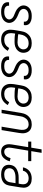

<svg xmlns="http://www.w3.org/2000/svg" viewBox="1288 -2029 749 3365"><g transform="rotate(90 1662.5 -346.5)"><path d="M188 8Q166 8 145 6Q124 4 104.5 -2.5Q85 -9 67.5 -19.5Q50 -30 38 -46Q26 -62 21.5 -82.5Q17 -103 20 -125Q21 -127 21 -128.5Q21 -130 22 -131H81V-128Q77 -107 86.5 -89.5Q96 -72 112 -62.5Q128 -53 147.5 -49.5Q167 -46 188 -46Q207 -46 227.5 -49Q248 -52 267 -61Q286 -70 301.5 -86.5Q317 -103 320 -123Q324 -144 314.5 -163Q305 -182 289.5 -194.5Q274 -207 255.5 -215Q237 -223 217.5 -231Q198 -239 180 -247.5Q162 -256 145.5 -267.5Q129 -279 115 -293.5Q101 -308 91 -325.5Q81 -343 77 -364Q73 -385 77 -406Q80 -425 89.5 -443.5Q99 -462 113.5 -477Q128 -492 146 -502Q164 -512 183 -518Q202 -524 221.5 -526Q241 -528 260 -528Q281 -528 301.5 -526Q322 -524 341 -517.5Q360 -511 377 -500.5Q394 -490 405 -474Q416 -458 420 -438Q424 -418 420 -397Q420 -395 420 -393.5Q420 -392 418 -390H359L360 -394Q363 -413 355 -430Q347 -447 332 -457Q317 -467 298.5 -470.5Q280 -474 260 -474Q241 -474 222 -470.5Q203 -467 185 -458Q167 -449 153.5 -433Q140 -417 137 -398Q133 -376 142 -357Q151 -338 166.5 -325.5Q182 -313 201 -305Q220 -297 238.5 -289.5Q257 -282 275.5 -273Q294 -264 311 -252.5Q328 -241 342 -226.5Q356 -212 365.5 -194.5Q375 -177 379 -156.5Q383 -136 380 -114Q376 -94 366 -75.5Q356 -57 340.5 -42Q325 -27 306 -17Q287 -7 267.5 -1.5Q248 4 227.5 6Q207 8 188 8Z M677 8Q648 8 620.5 2.5Q593 -3 570 -17Q547 -31 531 -53Q515 -75 507.5 -101.5Q500 -128 500.5 -157Q501 -186 505 -215L526 -340Q530 -365 537.5 -389.5Q545 -414 559.5 -436.5Q574 -459 594 -477.5Q614 -496 637.5 -507.5Q661 -519 686.5 -523.5Q712 -528 736 -528Q760 -528 784 -524Q808 -520 828.5 -510.5Q849 -501 865.5 -485.5Q882 -470 891 -449.5Q900 -429 903.5 -405.5Q907 -382 903 -358Q900 -338 890.5 -319Q881 -300 866.5 -284Q852 -268 833.5 -256.5Q815 -245 795.5 -238.5Q776 -232 755.5 -229.5Q735 -227 715 -227Q678 -227 641 -228.5Q604 -230 569 -238L564 -206Q561 -186 560.5 -166Q560 -146 564.5 -127Q569 -108 578.5 -92.5Q588 -77 603.5 -66Q619 -55 638 -50.5Q657 -46 677 -46Q698 -46 719.5 -51Q741 -56 760.5 -67.5Q780 -79 795 -96Q810 -113 822 -133L871 -108Q856 -82 835.5 -59Q815 -36 789.5 -20.5Q764 -5 734.5 1.5Q705 8 677 8ZM725 -279Q744 -279 764 -284Q784 -289 800.5 -300.5Q817 -312 829 -329.5Q841 -347 844 -366Q848 -389 841 -411Q834 -433 818.5 -447.5Q803 -462 781.5 -468Q760 -474 736 -474Q718 -474 699.5 -470Q681 -466 664 -457Q647 -448 632.5 -433.5Q618 -419 608.5 -402.5Q599 -386 593.5 -368Q588 -350 585 -331L578 -293Q595 -288 613.5 -286.5Q632 -285 651 -284Q670 -283 688 -281Q706 -279 725 -279Z M1138 8Q1116 8 1095 6Q1074 4 1054.5 -2.5Q1035 -9 1017.5 -19.5Q1000 -30 988 -46Q976 -62 971.5 -82.5Q967 -103 970 -125Q971 -127 971 -128.5Q971 -130 972 -131H1031V-128Q1027 -107 1036.5 -89.5Q1046 -72 1062 -62.5Q1078 -53 1097.5 -49.5Q1117 -46 1138 -46Q1157 -46 1177.5 -49Q1198 -52 1217 -61Q1236 -70 1251.5 -86.5Q1267 -103 1270 -123Q1274 -144 1264.5 -163Q1255 -182 1239.5 -194.5Q1224 -207 1205.5 -215Q1187 -223 1167.5 -231Q1148 -239 1130 -247.5Q1112 -256 1095.5 -267.5Q1079 -279 1065 -293.5Q1051 -308 1041 -325.5Q1031 -343 1027 -364Q1023 -385 1027 -406Q1030 -425 1039.5 -443.5Q1049 -462 1063.5 -477Q1078 -492 1096 -502Q1114 -512 1133 -518Q1152 -524 1171.5 -526Q1191 -528 1210 -528Q1231 -528 1251.5 -526Q1272 -524 1291 -517.5Q1310 -511 1327 -500.5Q1344 -490 1355 -474Q1366 -458 1370 -438Q1374 -418 1370 -397Q1370 -395 1370 -393.5Q1370 -392 1368 -390H1309L1310 -394Q1313 -413 1305 -430Q1297 -447 1282 -457Q1267 -467 1248.5 -470.5Q1230 -474 1210 -474Q1191 -474 1172 -470.5Q1153 -467 1135 -458Q1117 -449 1103.5 -433Q1090 -417 1087 -398Q1083 -376 1092 -357Q1101 -338 1116.5 -325.5Q1132 -313 1151 -305Q1170 -297 1188.5 -289.5Q1207 -282 1225.5 -273Q1244 -264 1261 -252.5Q1278 -241 1292 -226.5Q1306 -212 1315.5 -194.5Q1325 -177 1329 -156.5Q1333 -136 1330 -114Q1326 -94 1316 -75.5Q1306 -57 1290.5 -42Q1275 -27 1256 -17Q1237 -7 1217.5 -1.5Q1198 4 1177.5 6Q1157 8 1138 8Z M1627 8Q1598 8 1570.5 2.5Q1543 -3 1520 -17Q1497 -31 1481 -53Q1465 -75 1457.5 -101.5Q1450 -128 1450.5 -157Q1451 -186 1455 -215L1476 -340Q1480 -365 1487.5 -389.5Q1495 -414 1509.5 -436.5Q1524 -459 1544 -477.5Q1564 -496 1587.5 -507.5Q1611 -519 1636.5 -523.5Q1662 -528 1686 -528Q1710 -528 1734 -524Q1758 -520 1778.5 -510.5Q1799 -501 1815.5 -485.5Q1832 -470 1841 -449.5Q1850 -429 1853.5 -405.5Q1857 -382 1853 -358Q1850 -338 1840.5 -319Q1831 -300 1816.5 -284Q1802 -268 1783.5 -256.5Q1765 -245 1745.5 -238.5Q1726 -232 1705.5 -229.5Q1685 -227 1665 -227Q1628 -227 1591 -228.5Q1554 -230 1519 -238L1514 -206Q1511 -186 1510.5 -166Q1510 -146 1514.5 -127Q1519 -108 1528.5 -92.5Q1538 -77 1553.5 -66Q1569 -55 1588 -50.5Q1607 -46 1627 -46Q1648 -46 1669.5 -51Q1691 -56 1710.5 -67.5Q1730 -79 1745 -96Q1760 -113 1772 -133L1821 -108Q1806 -82 1785.5 -59Q1765 -36 1739.5 -20.5Q1714 -5 1684.5 1.5Q1655 8 1627 8ZM1675 -279Q1694 -279 1714 -284Q1734 -289 1750.5 -300.5Q1767 -312 1779 -329.5Q1791 -347 1794 -366Q1798 -389 1791 -411Q1784 -433 1768.5 -447.5Q1753 -462 1731.5 -468Q1710 -474 1686 -474Q1668 -474 1649.5 -470Q1631 -466 1614 -457Q1597 -448 1582.5 -433.5Q1568 -419 1558.5 -402.5Q1549 -386 1543.5 -368Q1538 -350 1535 -331L1528 -293Q1545 -288 1563.5 -286.5Q1582 -285 1601 -284Q1620 -283 1638 -281Q1656 -279 1675 -279Z M1903 0 1959 -340Q1963 -364 1970.5 -388Q1978 -412 1990.5 -434Q2003 -456 2022 -474.5Q2041 -493 2063.5 -505.5Q2086 -518 2110.5 -523Q2135 -528 2159 -528Q2187 -528 2213 -521.5Q2239 -515 2259.5 -499.5Q2280 -484 2293 -461.5Q2306 -439 2311.5 -413.5Q2317 -388 2316 -360.5Q2315 -333 2310 -305L2260 0H2200L2252 -314Q2255 -333 2256 -351.5Q2257 -370 2254.5 -388Q2252 -406 2244.5 -422.5Q2237 -439 2224.5 -451Q2212 -463 2194.5 -468.5Q2177 -474 2158 -474Q2141 -474 2123.5 -469.5Q2106 -465 2089.5 -455Q2073 -445 2061 -430.5Q2049 -416 2040 -399.5Q2031 -383 2025.5 -366Q2020 -349 2018 -331L1963 0Z M2641 8Q2618 8 2595.5 2.5Q2573 -3 2556 -16Q2539 -29 2528 -48Q2517 -67 2512 -89Q2507 -111 2507.5 -134.5Q2508 -158 2512 -181L2559 -466H2462V-520H2568L2598 -701H2659L2629 -520H2804V-466H2620L2571 -172Q2569 -158 2568 -143Q2567 -128 2568.5 -114Q2570 -100 2575.5 -87.5Q2581 -75 2590.5 -65Q2600 -55 2613 -50.5Q2626 -46 2641 -46Q2661 -46 2680.5 -55.5Q2700 -65 2714.5 -81.5Q2729 -98 2737.5 -117.5Q2746 -137 2752 -157L2807 -143Q2802 -124 2794.5 -105.5Q2787 -87 2775.5 -69.5Q2764 -52 2749.5 -37Q2735 -22 2717.5 -11.5Q2700 -1 2680 3.5Q2660 8 2641 8Z M3038 8Q3014 8 2991 4.5Q2968 1 2946.5 -7.5Q2925 -16 2908 -30.5Q2891 -45 2881 -65.5Q2871 -86 2869 -109.5Q2867 -133 2871 -157Q2875 -181 2885.5 -203.5Q2896 -226 2915 -243Q2934 -260 2957 -271Q2980 -282 3004 -288.5Q3028 -295 3051.5 -297Q3075 -299 3098 -299H3199L3207 -345Q3210 -362 3210 -378.5Q3210 -395 3205.5 -410.5Q3201 -426 3191.5 -438.5Q3182 -451 3169 -459Q3156 -467 3140 -470.5Q3124 -474 3107 -474Q3085 -474 3062.5 -468.5Q3040 -463 3021 -449.5Q3002 -436 2989 -416Q2976 -396 2972 -374H2913Q2918 -406 2935.5 -437Q2953 -468 2980.5 -489Q3008 -510 3041.5 -519Q3075 -528 3107 -528Q3133 -528 3158 -523.5Q3183 -519 3203.5 -507.5Q3224 -496 3239.5 -477.5Q3255 -459 3262.5 -436Q3270 -413 3270 -387.5Q3270 -362 3265 -336L3232 -132Q3228 -111 3219.5 -90.5Q3211 -70 3197 -53Q3183 -36 3163.5 -23.5Q3144 -11 3123 -4Q3102 3 3080.5 5.5Q3059 8 3038 8ZM3039 -46Q3061 -46 3083 -50.5Q3105 -55 3124.5 -67.5Q3144 -80 3156.5 -99.5Q3169 -119 3173 -141L3190 -244H3098Q3082 -244 3065 -243Q3048 -242 3031.5 -238.5Q3015 -235 2998 -229Q2981 -223 2966 -212.5Q2951 -202 2942 -186Q2933 -170 2930 -153Q2926 -130 2932.5 -108Q2939 -86 2955 -71.5Q2971 -57 2993.5 -51.5Q3016 -46 3039 -46Z"/></g></svg>

Font: Iosevka QP Light
Style: Italic
Weight: 300
Italic angle: -9°
Designer: Belleve Invis
Foundry: Belleve Invis
Version: Version 20.0.0; ttfautohint (v1.8.4)